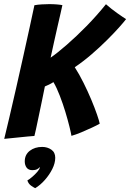

<svg xmlns="http://www.w3.org/2000/svg" viewBox="-20 -674 646 954"><path d="M1 16Q11.5 -27 27 -92.8Q42.5 -158.5 60 -235.8Q77.5 -313 94.8 -390.5Q112 -468 126.8 -535.5Q141.5 -603 151 -648Q166.5 -651 186.8 -652.2Q207 -653.5 224.5 -653.5Q245 -653.5 262.8 -652Q280.5 -650.5 290 -648.5Q287.5 -636 280.8 -607.2Q274 -578.5 265.5 -540.8Q257 -503 248 -462.8Q239 -422.5 231.5 -387.5Q265.5 -411 312.2 -451.8Q359 -492.5 409.8 -544.2Q460.5 -596 506.5 -653Q533 -629.5 563.5 -608Q594 -586.5 606.5 -579Q596 -565 570.8 -536.8Q545.5 -508.5 510.2 -473.5Q475 -438.5 434 -403.2Q393 -368 351.5 -340Q374 -305 395.2 -262.2Q416.5 -219.5 433.8 -178.2Q451 -137 462 -105Q473 -73 475.5 -59.5Q462 -51.5 436.8 -39.8Q411.5 -28 384 -16.5Q356.5 -5 335 1Q333 -12.5 325 -45Q317 -77.5 304.8 -118Q292.5 -158.5 277.2 -198.2Q262 -238 245.5 -266Q235.5 -259.5 223.2 -253.5Q211 -247.5 203 -244.5Q196.5 -211.5 188.2 -172Q180 -132.5 172.2 -95.5Q164.5 -58.5 158.8 -32Q153 -5.5 151 1.5Q142.5 2 118.2 4.2Q94 6.5 62.5 9.8Q31 13 1 16ZM155 261Q150 259 135.8 249.5Q121.5 240 116 222.5Q126 217 140.2 204.8Q154.5 192.5 165.5 179.8Q176.5 167 177.5 159Q178 157 178 155.5Q173.5 162 164.5 166.8Q155.5 171.5 141 171.5Q121.5 171.5 112.2 158.8Q103 146 103 128Q103 94.5 128 75.2Q153 56 189.5 56Q215.5 56 235 69.5Q254.5 83 254.5 110Q254.5 136.5 240 165.5Q225.5 194.5 203 220Q180.5 245.5 155 261Z"/></svg>

Font: Grandstander SemiBold
Style: Italic
Weight: 600
Italic angle: -15°
Designer: Tyler Finck
Foundry: Etcetera Type Co
Version: Version 1.200; ttfautohint (v1.8.3)